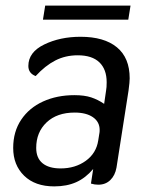

<svg xmlns="http://www.w3.org/2000/svg" viewBox="-20 -652 526 684"><path d="M27 -125Q27 -183 55.5 -225.5Q84 -268 133.5 -290.5Q183 -313 245 -313Q281 -313 305 -305Q329 -297 351 -282L358 -330Q360 -340 360 -359Q360 -405 334 -430Q308 -455 257 -455Q213 -455 177 -436.5Q141 -418 107 -381Q81 -391 81 -417Q81 -466 137.5 -493.5Q194 -521 267 -521Q351 -521 396.5 -483.5Q442 -446 442 -373Q442 -360 438 -330L395 -55Q390 -27 373 -10.5Q356 6 330 6Q317 6 304 2L312 -50Q285 -18 251.5 -3Q218 12 173 12Q105 12 66 -26Q27 -64 27 -125ZM330 -152 334 -177Q335 -181 335 -189Q335 -218 311 -234.5Q287 -251 246 -251Q183 -251 146 -216Q109 -181 109 -125Q109 -89 131.5 -70.5Q154 -52 196 -52Q248 -52 285.5 -79Q323 -106 330 -152ZM141 -632H445L437 -582H133Z"/></svg>

Font: Thasadith
Style: Bold Italic
Weight: 700
Italic angle: -9°
Designer: Cadson Demak Co.,Ltd.
Foundry: Cadson Demak Co.,Ltd.
Version: Version 1.000; ttfautohint (v1.6)